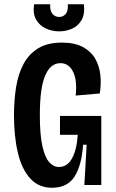

<svg xmlns="http://www.w3.org/2000/svg" viewBox="-20 -873 546 906"><path d="M225 13Q163 13 123 -30.5Q83 -74 64.5 -151.5Q46 -229 46 -330Q46 -400 56 -462Q66 -524 91 -571Q116 -618 160 -645Q204 -672 272 -672Q332 -672 370.5 -651.5Q409 -631 429 -596.5Q449 -562 453.5 -519.5Q458 -477 451 -432L337 -422Q345 -493 325 -534Q305 -575 265 -575Q218 -575 193 -516Q168 -457 168 -330Q168 -237 180 -183.5Q192 -130 212.5 -107.5Q233 -85 258 -85Q297 -85 319.5 -125Q342 -165 347 -237H263V-326H458V-228V0H378L389 -190H372Q366 -95 332.5 -41Q299 13 225 13ZM141 -853H217Q215 -822 227.5 -807.5Q240 -793 259 -793Q278 -793 290 -807Q302 -821 300 -853H376Q381 -804 363.5 -776Q346 -748 317.5 -736.5Q289 -725 260 -725Q226 -725 196.5 -738.5Q167 -752 150.5 -780.5Q134 -809 141 -853Z"/></svg>

Font: Bricolage Grotesque 10pt Condensed SemiBold
Style: Regular
Weight: 600
Width: 3
Designer: Mathieu Triay
Foundry: Atelier Triay
Version: Version 1.000; ttfautohint (v1.8.4.7-5d5b);gftools[0.9.32]